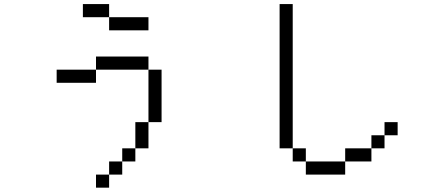

<svg xmlns="http://www.w3.org/2000/svg" viewBox="-20 -832 2040 915"><path d="M687.5 -687.5V-750H500V-687.5ZM500 0H437.5V62.5H500ZM500 0H562.5V-62.5H500ZM562.5 -62.5H625V-125H562.5ZM625 -125H687.5Q687.5 -125 687.5 -250H625Q625 -250 625 -125ZM687.5 -250H750Q750 -250 750 -500H687.5Q687.5 -500 687.5 -250ZM437.5 -500H250V-437.5H437.5ZM437.5 -500H687.5V-562.5H437.5ZM500 -750V-812.5H375V-750Z M1875 -187.5V-250H1812.5V-187.5H1750V-125H1625V-62.5H1437.5V0H1625V-62.5H1750V-125H1812.5V-187.5ZM1437.5 -62.5V-125H1375V-62.5ZM1375 -125V-812.5H1312.5V-125Z"/></svg>

Font: CalcUnifontExMono
Style: Regular
Weight: 500
Version: Version 15.0.06